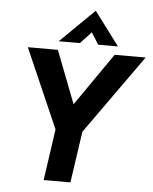

<svg xmlns="http://www.w3.org/2000/svg" viewBox="-61 -972 816 1022"><g transform="rotate(5 347.5 -461.0)"><path d="M211 0H354L394 -274L695 -697H529.5L334.5 -416L226 -697H65.5L250.5 -274ZM226.5 -743H339.5L398 -805.5L437.5 -743H543L409 -922Z"/></g></svg>

Font: HK Grotesk ExtraBold
Style: Italic
Weight: 800
Italic angle: -16°
Designer: Alfredo Marco Pradil
Foundry: Hanken Design Co.
Version: Version 3.001;FEAKit 1.0